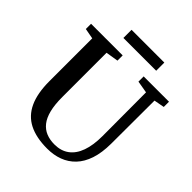

<svg xmlns="http://www.w3.org/2000/svg" viewBox="-242 -1048 1209 1209"><g transform="rotate(45 362.5 -443.5)"><path d="M379.5 8.5Q281.5 8.5 217 -24.2Q152.5 -57 120.8 -125.8Q89 -194.5 89 -302.5V-683.5L19 -696.5V-743H300.5V-696.5L217 -683V-289Q217 -221 228.8 -174Q240.5 -127 263.5 -98Q286.5 -69 319 -55.8Q351.5 -42.5 393 -42.5Q451 -42.5 490.5 -71.8Q530 -101 550 -157Q570 -213 570 -293L569 -682.5L487.5 -696.5V-743H713V-696.5L643.5 -683.5L642.5 -298.5Q642 -217 622.5 -159Q603 -101 567.5 -64Q532 -27 484.2 -9.2Q436.5 8.5 379.5 8.5ZM518 -896.5V-824H226V-896.5Z"/></g></svg>

Font: Merriweather 48pt SemiBold
Style: Regular
Weight: 600
Version: Version 2.100